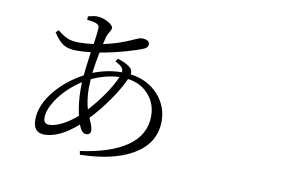

<svg xmlns="http://www.w3.org/2000/svg" viewBox="-79 -900 1658 1072"><g transform="rotate(10 750.0 -363.5)"><path d="M429.7 25.4 425.8 4.9Q596.7 -18.6 688.5 -82Q784.2 -148.4 784.2 -255.9Q784.2 -325.2 741.2 -375Q696.3 -427.7 621.1 -437.5Q595.7 -380.9 549.8 -314.5Q501 -244.1 446.3 -186.5Q448.2 -181.6 452.1 -173.8Q468.8 -135.7 468.8 -119.1Q468.8 -93.8 442.4 -93.8Q418 -93.8 400.4 -140.6Q299.8 -50.8 213.9 -50.8Q150.4 -50.8 150.4 -124Q150.4 -209 222.7 -294.9Q284.2 -366.2 374 -415Q377 -452.1 387.7 -529.3Q389.6 -542 390.6 -548.8Q346.7 -543.9 308.6 -543.9Q263.7 -543.9 235.4 -561Q207 -578.1 177.7 -624L192.4 -638.7Q226.6 -610.4 254.9 -599.6Q278.3 -590.8 314.5 -590.8Q357.4 -590.8 398.4 -596.7Q409.2 -671.9 409.2 -687.5Q409.2 -699.2 405.8 -703.6Q402.3 -708 392.6 -712.9Q373 -720.7 338.9 -723.6L339.8 -743.2Q375 -752 385.7 -752Q421.9 -752 454.1 -733.4Q483.4 -716.8 483.4 -702.1Q483.4 -692.4 474.6 -678.7Q463.9 -663.1 459 -646.5Q458 -640.6 455.1 -628.9Q451.2 -614.3 449.2 -605.5Q533.2 -622.1 622.1 -663.1Q648.4 -674.8 654.3 -674.8Q702.1 -674.8 702.1 -648.4Q702.1 -630.9 681.6 -621.1Q648.4 -606.4 582 -587.9Q505.9 -566.4 438.5 -555.7Q426.8 -498 418.9 -436.5Q498 -467.8 581.1 -468.8Q583 -485.4 572.3 -497.1Q562.5 -507.8 535.2 -522.5L544.9 -539.1Q600.6 -523.4 624 -498Q634.8 -484.4 630.9 -465.8Q730.5 -453.1 791 -384.8Q846.7 -321.3 846.7 -238.3Q846.7 -111.3 726.6 -42Q617.2 21.5 429.7 25.4ZM230.5 -109.4Q262.7 -109.4 306.6 -131.8Q347.7 -153.3 386.7 -187.5Q370.1 -259.8 370.1 -340.8Q370.1 -363.3 371.1 -376Q294.9 -326.2 246.1 -259.8Q199.2 -194.3 199.2 -144.5Q199.2 -109.4 230.5 -109.4ZM429.7 -231.4Q474.6 -280.3 513.7 -336.9Q553.7 -395.5 572.3 -440.4Q497.1 -437.5 416 -400.4Q416 -398.4 416 -394.5Q414.1 -365.2 414.1 -352.5Q414.1 -285.2 429.7 -231.4Z"/></g></svg>

Font: Bpmf GenRyu Min R
Style: R
Weight: 400
Foundry: But Ko
Version: Version 1.320